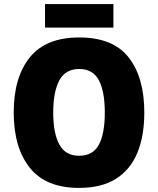

<svg xmlns="http://www.w3.org/2000/svg" viewBox="-20 -908 772 938"><path d="M685 -358Q685 -244 651 -161.5Q617 -79 546.5 -34.5Q476 10 366 10Q204 10 125.5 -88.5Q47 -187 47 -359Q47 -530 125.5 -627.5Q204 -725 367 -725Q532 -725 608.5 -627.5Q685 -530 685 -358ZM240 -358Q240 -257 270 -202Q300 -147 366 -147Q434 -147 463 -201Q492 -255 492 -358Q492 -461 463 -516Q434 -571 367 -571Q300 -571 270 -515.5Q240 -460 240 -358ZM534 -888V-773H200V-888Z"/></svg>

Font: Noto Sans SemiCondensed Black
Style: Regular
Weight: 900
Width: 4
Designer: Monotype Design Team
Foundry: Monotype Imaging Inc.
Version: Version 2.013; ttfautohint (v1.8.4.7-5d5b)